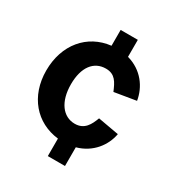

<svg xmlns="http://www.w3.org/2000/svg" viewBox="-175 -860 911 978"><g transform="rotate(30 280.5 -371.0)"><path d="M351 -742H250V-649C116 -634 25 -526 25 -374C25 -223 117 -118 250 -103V0H351V-110C438 -134 490 -203 503 -275L380 -297C364 -254 343 -211 286 -211C217 -211 169 -273 169 -376C169 -477 214 -534 284 -534C339 -534 356 -497 376 -450L503 -471C491 -545 441 -617 351 -642Z"/></g></svg>

Font: Cheyenne Sans
Style: Bold
Weight: 700
Designer: The Public Sans project authors (U.S. Web Design System), Libre Franklin designed by Pablo Impallari and Rodrigo Fuenzal
Foundry: The Cheyenne Sans Project Authors
Version: Version 2.007